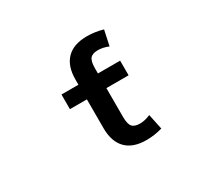

<svg xmlns="http://www.w3.org/2000/svg" viewBox="-149 -968 1297 1207"><g transform="rotate(-30 500.0 -364.5)"><path d="M542 -188.5Q542 -137.7 558.1 -118.2Q574.2 -98.6 614.3 -98.6Q650.4 -98.6 690.4 -116.2L713.9 -4.9Q656.2 11.7 597.7 11.7Q501 11.7 450.7 -39.6Q400.4 -90.8 400.4 -188.5V-397.5H277.3V-503.9H400.4V-541Q400.4 -638.7 450.7 -689.9Q501 -741.2 597.7 -741.2Q656.2 -741.2 713.9 -724.6L690.4 -614.3Q651.4 -630.9 614.3 -630.9Q574.2 -630.9 558.1 -611.3Q542 -591.8 542 -541V-503.9H703.1V-397.5H542Z"/></g></svg>

Font: Gen Shin Gothic Monospace Bold
Style: Bold
Weight: 700
Designer: [Source Han Sans]
Ryoko NISHIZUKA  (kana & ideographs); Paul D. Hunt (Latin, Greek & Cyrillic); Wenlong ZHANG  (bopomofo
Version: Version 1.002.20150607